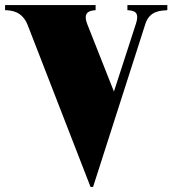

<svg xmlns="http://www.w3.org/2000/svg" viewBox="-21 -720 678 755"><path d="M88 -621 335 15H345L551 -627C568 -679 613 -678 637 -680V-700H480V-680C504 -678 530 -676 513 -625L427 -360L323 -623C303 -673 331 -678 355 -680V-700H-1V-680C23 -679 66 -677 88 -621Z"/></svg>

Font: Sprat Condensed Black
Style: Regular
Weight: 900
Designer: Ethan Nakache
Foundry: Collletttivo
Version: Version 2.000;Glyphs 3.2 (3217)